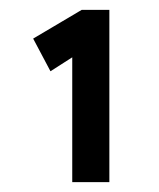

<svg xmlns="http://www.w3.org/2000/svg" viewBox="-20 -797 321 388"><path d="M126 -429V-703L132 -685L82 -653L47 -719L145 -777H201V-429H164Q156 -429 147 -429Q138 -429 126 -429Z"/></svg>

Font: Lexend Mega
Style: Regular
Weight: 400
Designer: Bonnie Shaver-Troup, Thomas Jockin
Foundry: Lexend
Version: Version 1.007